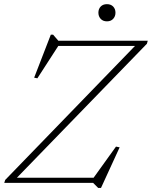

<svg xmlns="http://www.w3.org/2000/svg" viewBox="-30 -878 729 922"><path d="M679.5 -682.5 675.5 -668 40.5 -13.5 32 -24.5H419.5L527 -174L544.5 -170.5L455 24.5H441.5L417 0H-9.5L-5 -14L628.5 -668L647 -657.5H250L149.5 -502L134 -505L214 -711.5H225L250 -682.5ZM483.5 -775.5Q464.5 -775.5 453.5 -787.5Q442.5 -799.5 442.5 -817Q442.5 -835 453.5 -846.5Q464.5 -858 483.5 -858Q502.5 -858 513.5 -846.5Q524.5 -835 524.5 -817Q524.5 -799.5 513.5 -787.5Q502.5 -775.5 483.5 -775.5Z"/></svg>

Font: Newsreader ExtraLight
Style: Italic
Weight: 250
Italic angle: -17°
Designer: Hugues Gentile
Foundry: Production Type
Version: Version 1.003